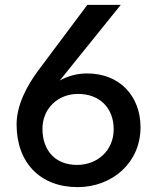

<svg xmlns="http://www.w3.org/2000/svg" viewBox="-20 -759 636 787"><path d="M475 -739H338L136 -469C90 -407 48 -328 48 -249C48 -92 145 8 298 8C441 8 556 -93 556 -237C556 -365 471 -458 337 -458C298 -458 259 -448 225 -429ZM296 -83C204 -83 154 -145 154 -231C154 -313 216 -374 300 -374C388 -374 446 -317 446 -229C446 -142 379 -83 296 -83Z"/></svg>

Font: Spoqa Han Sans Neo Medium
Style: Regular
Weight: 500
Designer: [Spoqa Han Sans Neo] Dong-huui Kim ___ Younghwa Kang ___ Yujin Lee ___ [Noto Sans] Ryoko NISHIZUKA ____ (kana & ideograp
Foundry: Spoqa (http://www.spoqa-han-sans.com)
Version: Version 1.100;hotconv 1.0.109;makeotfexe 2.5.65596